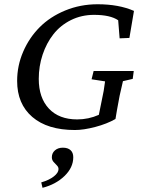

<svg xmlns="http://www.w3.org/2000/svg" viewBox="-20 -602 673 902"><path d="M332 8.8Q203.1 8.8 131.8 -52.5Q60.5 -113.8 60.5 -221.7Q60.5 -293.5 88.9 -359.1Q117.2 -424.8 166.3 -474.1Q215.3 -523.4 286.4 -552.7Q357.4 -582 438.5 -582Q538.1 -582 609.4 -550.8L587.9 -423.8L542 -421.9L535.2 -506.8Q498 -532.2 421.9 -532.2Q362.8 -532.2 313.2 -507.6Q263.7 -482.9 231 -441.2Q198.2 -399.4 180.2 -345.2Q162.1 -291 162.1 -231.4Q162.1 -142.6 209.7 -91.8Q257.3 -41 342.8 -41Q396 -41 444.3 -62.5L457 -125Q468.8 -177.2 473.6 -219.7L410.2 -229.5L419.9 -268.6H608.4L603.5 -231.4L557.6 -220.7Q556.6 -218.8 542 -152.3Q526.4 -69.8 522.5 -43Q482.4 -20 427.7 -5.6Q373 8.8 332 8.8ZM179.7 280.3 173.8 254.9Q210.9 244.1 232.9 226.8Q254.9 209.5 254.9 192.4Q254.9 182.6 247.1 175Q239.3 167.5 231.4 158.4Q223.6 149.4 223.6 136.7Q223.6 117.2 238 104.5Q252.4 91.8 275.4 91.8Q298.8 91.8 311.5 103.5Q324.2 115.2 324.2 136.7Q324.2 185.1 283 224.9Q241.7 264.6 179.7 280.3Z"/></svg>

Font: Crimson Pro
Style: Italic
Weight: 400
Italic angle: -12°
Designer: Jacques Le Bailly
Foundry: Baron von Fonthausen
Version: Version 1.003